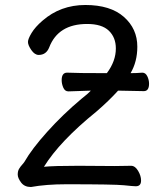

<svg xmlns="http://www.w3.org/2000/svg" viewBox="-20 -739 640 769"><path d="M104 10Q78 10 64.5 -8Q51 -26 51 -40Q51 -54 56.5 -63Q62 -72 68 -78.5Q74 -85 78 -91Q107 -142 169.5 -211.5Q232 -281 306 -343Q333 -364 344 -376L254 -373Q240 -373 233.5 -388Q227 -403 227 -418Q227 -448 249 -448Q285 -446 408 -446Q444 -494 444 -545Q444 -589 416 -616Q388 -643 329 -643Q213 -643 177 -549Q165 -519 135 -519Q119 -519 105.5 -538.5Q92 -558 92 -571Q92 -583 106.5 -607Q121 -631 150 -656Q222 -719 322 -719Q422 -719 476 -671.5Q530 -624 530 -552Q530 -492 503 -446Q527 -446 550 -448Q563 -448 570 -433.5Q577 -419 577 -404Q577 -374 556 -374L453 -376Q417 -336 366 -292Q219 -173 156 -71Q195 -75 294 -75L440 -74L505 -75Q521 -75 533 -55Q545 -35 545 -16Q545 7 524 7Q514 7 476.5 3Q439 -1 245 -1Q165 -1 104 10Z"/></svg>

Font: LXGW WenKai Medium
Style: Regular
Weight: 500
Designer: LXGW / Fontworks Inc.
Foundry: LXGW / Fontworks Inc.
Version: Version 1.501; October 10, 2024